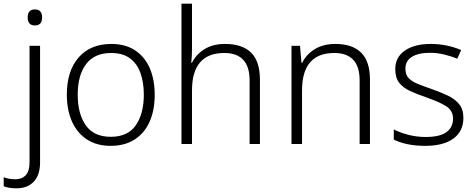

<svg xmlns="http://www.w3.org/2000/svg" viewBox="-72 -780 2576 1040"><path d="M78 -686Q78 -729 117 -729Q156 -729 156 -686Q156 -642 117 -642Q78 -642 78 -686ZM17 240Q-6 240 -23 237Q-40 234 -52 229V180Q-24 191 11 191Q47 191 67.5 169Q88 147 88 99V-532H145V100Q145 168 111 204Q77 240 17 240Z M766 -267Q766 -183 738.5 -121Q711 -59 657.5 -24.5Q604 10 527 10Q453 10 400 -24Q347 -58 318.5 -120.5Q290 -183 290 -267Q290 -396 354 -469Q418 -542 531 -542Q607 -542 659.5 -507.5Q712 -473 739 -411Q766 -349 766 -267ZM349 -267Q349 -164 392.5 -101.5Q436 -39 528 -39Q621 -39 664 -102Q707 -165 707 -267Q707 -333 689 -384Q671 -435 632 -464Q593 -493 530 -493Q440 -493 394.5 -433Q349 -373 349 -267Z M968 -517Q968 -496 967 -477Q966 -458 964 -440H968Q989 -484 1034.5 -513Q1080 -542 1148 -542Q1240 -542 1288 -495Q1336 -448 1336 -348V0H1280V-344Q1280 -420 1245 -456.5Q1210 -493 1143 -493Q968 -493 968 -290V0H911V-760H968Z M1745 -542Q1836 -542 1884 -495Q1932 -448 1932 -348V0H1876V-344Q1876 -420 1841 -456.5Q1806 -493 1739 -493Q1564 -493 1564 -290V0H1507V-532H1553L1561 -440H1565Q1586 -484 1632 -513Q1678 -542 1745 -542Z M2438 -141Q2438 -69 2384 -29.5Q2330 10 2232 10Q2176 10 2133 0.5Q2090 -9 2061 -24V-79Q2096 -61 2141 -49.5Q2186 -38 2233 -38Q2311 -38 2346.5 -64.5Q2382 -91 2382 -137Q2382 -181 2345 -204.5Q2308 -228 2236 -253Q2186 -270 2148.5 -287.5Q2111 -305 2090 -332Q2069 -359 2069 -406Q2069 -470 2121 -506Q2173 -542 2260 -542Q2308 -542 2349.5 -533Q2391 -524 2426 -509L2405 -462Q2374 -475 2335 -484.5Q2296 -494 2257 -494Q2194 -494 2159 -472Q2124 -450 2124 -408Q2124 -376 2141 -357.5Q2158 -339 2190 -326Q2222 -313 2268 -297Q2316 -280 2354 -262Q2392 -244 2415 -216Q2438 -188 2438 -141Z"/></svg>

Font: Noto Sans Lao Looped Light
Style: Regular
Weight: 300
Designer: Mark Frömberg, Ben Mitchell
Foundry: The Fontpad Ltd
Version: Version 1.002; ttfautohint (v1.8.4.7-5d5b)